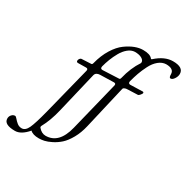

<svg xmlns="http://www.w3.org/2000/svg" viewBox="-405 -893 1337 1369"><g transform="rotate(30 263.5 -209.0)"><path d="M493 -644Q562 -706 630 -706Q717 -706 717 -651Q717 -631 703.5 -610.5Q690 -590 675 -590Q663 -590 663 -618Q663 -663 598 -663Q566 -662 537.5 -638.5Q509 -615 489 -575.5Q469 -536 457 -502Q445 -468 435 -430Q434 -427 434 -422Q434 -408 450 -408L552 -411Q554 -411 556.5 -408.5Q559 -406 559 -404Q559 -397 548.5 -385Q538 -373 533 -373L453 -370Q434 -370 425 -365Q416 -360 416 -358.5Q416 -357 412 -344L332 0Q318 61 291.5 108Q265 155 236.5 180.5Q208 206 175 222.5Q142 239 118.5 244Q95 249 75 249Q24 249 3 227Q-49 288 -99 288Q-190 288 -190 238Q-190 220 -178 207Q-166 194 -151 194Q-144 194 -133 207.5Q-122 221 -105.5 234.5Q-89 248 -67 248Q-37 248 -18 207.5Q1 167 29 58Q126 -324 129 -339Q133 -357 115 -357L49 -356Q36 -356 36 -368Q36 -377 42 -385Q48 -393 55 -394L134 -398Q142 -398 145 -411Q163 -482 196 -535Q229 -588 267 -615.5Q305 -643 339.5 -656Q374 -669 405 -669Q463 -669 482 -645Q487 -638 493 -644ZM438 -580Q439 -581 439 -587Q439 -604 418 -616Q397 -628 361 -628Q332 -627 306 -605.5Q280 -584 261.5 -551Q243 -518 230.5 -485.5Q218 -453 210 -422Q209 -419 209 -414Q209 -400 225 -400L359 -406Q367 -406 370 -419Q392 -511 438 -580ZM228 -362Q194 -361 187 -336L107 0Q85 94 47 163Q43 171 47 177Q74 209 107 209Q217 209 254 58Q351 -332 354 -347Q358 -365 340 -365Z"/></g></svg>

Font: EB Garamond 12
Style: Italic
Weight: 400
Italic angle: -17°
Version: Version 0.016; ttfautohint (v1.8.4)